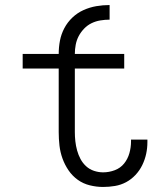

<svg xmlns="http://www.w3.org/2000/svg" viewBox="-20 -734 640 762"><path d="M389 8Q363 8 336.5 1.5Q310 -5 288.5 -20.5Q267 -36 252 -58Q237 -80 228 -105Q219 -130 216 -156.5Q213 -183 213 -210V-462H70V-520H213Q213 -547 218 -573Q223 -599 235.5 -622.5Q248 -646 267.5 -664.5Q287 -683 311.5 -694Q336 -705 362 -709.5Q388 -714 415 -714V-656Q397 -656 378.5 -653Q360 -650 343.5 -642Q327 -634 314 -620.5Q301 -607 292.5 -591Q284 -575 280.5 -556.5Q277 -538 277 -520H473V-462H277V-210Q277 -192 279 -173.5Q281 -155 286 -137Q291 -119 299.5 -103Q308 -87 321.5 -74.5Q335 -62 353 -56Q371 -50 389 -50Q413 -50 435.5 -58.5Q458 -67 472.5 -85Q487 -103 493.5 -126Q500 -149 500 -173Q500 -175 500 -176.5Q500 -178 500 -180H565Q565 -177 565 -174.5Q565 -172 565 -170Q565 -146 560 -123Q555 -100 544.5 -78.5Q534 -57 517.5 -39.5Q501 -22 480.5 -11Q460 0 436.5 4Q413 8 389 8Z"/></svg>

Font: Iosevka Custom Light Extended
Style: Regular
Weight: 300
Width: 7
Monospace: yes
Designer: Belleve Invis
Foundry: Belleve Invis
Version: Version 11.2.4; ttfautohint (v1.8.4)